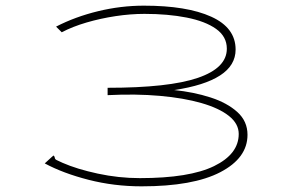

<svg xmlns="http://www.w3.org/2000/svg" viewBox="-20 -647 1040 678"><path d="M480 11Q383 11 293 -12Q203 -35 138 -70L161 -91L169 -98L173 -93Q173 -85 179.5 -82Q186 -79 201 -72Q251 -50 325 -34Q399 -18 474 -18Q649 -18 736 -60.5Q823 -103 823 -174Q823 -210 788.5 -237.5Q754 -265 691.5 -283Q629 -301 544.5 -308.5Q460 -316 360 -311V-337Q576 -337 678.5 -372Q781 -407 781 -475Q781 -518 743 -545Q705 -572 639 -585Q573 -598 490 -598Q441 -598 388 -590Q335 -582 285.5 -567.5Q236 -553 198 -533L178 -553Q246 -588 326.5 -607.5Q407 -627 488 -627Q640 -627 726 -588Q812 -549 812 -472Q812 -416 757 -380.5Q702 -345 595 -329Q664 -322 723 -303Q782 -284 818 -251.5Q854 -219 854 -171Q854 -89 758 -39Q662 11 480 11Z"/></svg>

Font: Inconsolata UltraExpanded ExtraLight
Style: Regular
Weight: 200
Width: 9
Monospace: yes
Designer: Raph Levien, Cyreal, Brenton Simpson
Foundry: Raph Levien, Cyreal, Google
Version: Version 3.001; ttfautohint (v1.8.2.53-6de2)